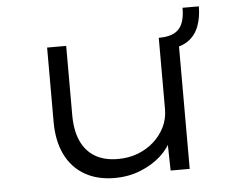

<svg xmlns="http://www.w3.org/2000/svg" viewBox="-48 -686 897 752"><g transform="rotate(-5 400.5 -310.5)"><path d="M374 10Q305 10 255.5 -19Q206 -48 180 -101.5Q154 -155 154 -230V-522H229V-251Q229 -190 247.5 -148.5Q266 -107 302.5 -85Q339 -63 393 -63Q436 -63 472 -77Q508 -91 535 -115.5Q562 -140 577.5 -172Q593 -204 593 -242V-522Q622 -522 641.5 -528.5Q661 -535 673 -548.5Q685 -562 690.5 -582.5Q696 -603 696 -631H760Q760 -587 747 -553Q734 -519 706.5 -499Q679 -479 637 -476L669 -510V0H594L591 -144L602 -122Q589 -88 556 -58Q523 -28 476 -9Q429 10 374 10Z"/></g></svg>

Font: Lexend Mega Light
Style: Regular
Weight: 300
Version: Version 1.007